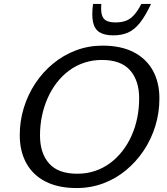

<svg xmlns="http://www.w3.org/2000/svg" viewBox="-20 -942 846 972"><path d="M182.5 -256.5Q182.5 -166.5 228.5 -114.5Q274.5 -62.5 371 -62.5Q419 -62.5 460.8 -76.5Q502.5 -90.5 537.2 -116.2Q572 -142 599.5 -177.2Q627 -212.5 646 -255Q665 -297.5 674.8 -345.5Q684.5 -393.5 684.5 -444Q684.5 -534 638.5 -586.2Q592.5 -638.5 496 -638.5Q448.5 -638.5 406.5 -624.5Q364.5 -610.5 329.8 -584.8Q295 -559 267.8 -523.8Q240.5 -488.5 221.5 -445.8Q202.5 -403 192.5 -355.2Q182.5 -307.5 182.5 -256.5ZM787 -443Q787 -371.5 766.5 -304.5Q746 -237.5 708 -180.5Q670 -123.5 618.2 -80.5Q566.5 -37.5 503 -13.8Q439.5 10 368 10Q275 10 210.8 -22.8Q146.5 -55.5 113.2 -116Q80 -176.5 80 -257.5Q80 -329 100.5 -396Q121 -463 159 -520.2Q197 -577.5 249 -620.2Q301 -663 364.5 -687Q428 -711 499 -711Q592.5 -711 656.5 -678Q720.5 -645 753.8 -585Q787 -525 787 -443ZM565.5 -828.5Q595.5 -828.5 617.8 -837Q640 -845.5 658.8 -866.2Q677.5 -887 695.5 -922H744.5Q716 -861 688.2 -826.2Q660.5 -791.5 628.2 -777.2Q596 -763 553.5 -763Q508.5 -763 483.5 -779Q458.5 -795 451 -830Q443.5 -865 451 -922H493Q490 -886.5 496 -866Q502 -845.5 519 -837Q536 -828.5 565.5 -828.5Z"/></svg>

Font: Newsreader 8pt
Style: Italic
Weight: 400
Italic angle: -17°
Version: Version 1.003